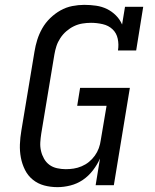

<svg xmlns="http://www.w3.org/2000/svg" viewBox="-20 -763 640 791"><path d="M217 8Q188 8 162 1Q136 -6 115.5 -22.5Q95 -39 83 -63Q71 -87 66 -113.5Q61 -140 62 -168Q63 -196 68 -225L122 -550Q126 -575 133.5 -599Q141 -623 154 -646Q167 -669 186.5 -688Q206 -707 229 -720Q252 -733 277.5 -738Q303 -743 327 -743Q352 -743 376 -739.5Q400 -736 420.5 -726Q441 -716 457.5 -699.5Q474 -683 483 -662L495 -735H570L541 -555H466Q470 -580 465 -603.5Q460 -627 443.5 -642.5Q427 -658 403 -663.5Q379 -669 355 -669Q337 -669 319 -666Q301 -663 284.5 -655Q268 -647 253.5 -634.5Q239 -622 228.5 -606Q218 -590 212.5 -573Q207 -556 204 -538L150 -213Q147 -194 146 -176Q145 -158 149 -141Q153 -124 161.5 -109Q170 -94 183.5 -84Q197 -74 215 -70Q233 -66 251 -66Q267 -66 283.5 -68.5Q300 -71 316.5 -78Q333 -85 346.5 -96Q360 -107 370.5 -121.5Q381 -136 387 -152.5Q393 -169 395 -185L419 -327H298L310 -401H515L449 0H374L392 -110Q381 -85 363 -61.5Q345 -38 321.5 -22Q298 -6 270.5 1Q243 8 217 8Z"/></svg>

Font: Iosevka HT Extended
Style: Italic
Weight: 400
Width: 7
Italic angle: -9°
Monospace: yes
Designer: Belleve Invis
Foundry: Belleve Invis
Version: Version 32.3.0; ttfautohint (v1.8.4)